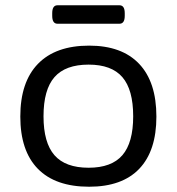

<svg xmlns="http://www.w3.org/2000/svg" viewBox="-20 -702 670 728"><path d="M318 6Q190 6 123.5 -62Q57 -130 57 -260Q57 -391 124 -460Q191 -529 318 -529Q442 -529 507.5 -460Q573 -391 573 -260Q573 -130 508 -62Q443 6 318 6ZM316 -66Q403 -66 444 -113.5Q485 -161 485 -261Q485 -362 444 -409.5Q403 -457 316 -457Q228 -457 186.5 -409.5Q145 -362 145 -261Q145 -161 186.5 -113.5Q228 -66 316 -66ZM198 -612Q178 -612 178 -642V-652Q178 -682 198 -682H433Q453 -682 453 -652V-642Q453 -612 433 -612Z"/></svg>

Font: Asap Semi Expanded
Style: Regular
Weight: 400
Width: 6
Designer: Pablo Cosgaya
Foundry: Omnibus-Type
Version: Version 3.001; ttfautohint (v1.8.4.7-5d5b)